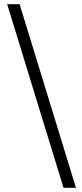

<svg xmlns="http://www.w3.org/2000/svg" viewBox="-20 -730 390 910"><path d="M281 160 14 -710H73L340 160Z"/></svg>

Font: TypoPRO Source Sans Pro
Style: Regular
Weight: 400
Designer: Paul D. Hunt
Foundry: Adobe Systems Incorporated
Version: Version 2.020;PS 2.000;hotconv 1.0.86;makeotf.lib2.5.63406